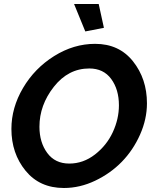

<svg xmlns="http://www.w3.org/2000/svg" viewBox="-20 -934 769 959"><path d="M350 -914H473L499 -795L406 -777ZM37 -290Q37 -396 95 -494.5Q153 -593 250.5 -654Q348 -715 455 -715Q575 -715 644.5 -627.5Q714 -540 714 -418Q714 -339 679.5 -261.5Q645 -184 588.5 -126Q532 -68 455.5 -31.5Q379 5 299 5Q178 5 107.5 -81.5Q37 -168 37 -290ZM574 -408Q574 -487 535.5 -539.5Q497 -592 426 -592Q321 -592 249 -500.5Q177 -409 177 -301Q177 -223 216 -170Q255 -117 326 -117Q396 -117 454.5 -162.5Q513 -208 543.5 -274Q574 -340 574 -408Z"/></svg>

Font: Raleway-v4020
Style: Bold Italic
Weight: 700
Italic angle: -12°
Designer: Matt McInerney, Pablo Impallari, Rodrigo Fuenzalida
Foundry: Matt McInerney, Pablo Impallari, Rodrigo Fuenzalida
Version: Version 4.020;PS 004.020;hotconv 1.0.88;makeotf.lib2.5.64775